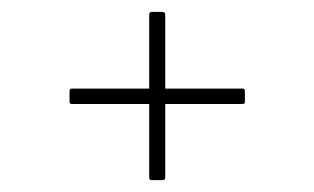

<svg xmlns="http://www.w3.org/2000/svg" viewBox="-20 -463 529 323"><path d="M235 -160Q231 -160 231 -164V-288H101Q97 -288 97 -292V-310Q97 -314 101 -314H231V-438Q231 -443 235 -443H253Q258 -443 258 -438V-314H388Q392 -314 392 -310V-292Q392 -288 388 -288H258V-164Q258 -160 253 -160Z"/></svg>

Font: Sofia Sans Cond ExtraLight
Style: Regular
Weight: 200
Width: 3
Designer: Botio Nikoltchev, Ani Petrova
Foundry: lettersoup
Version: Version 4.100; ttfautohint (v1.8.3)